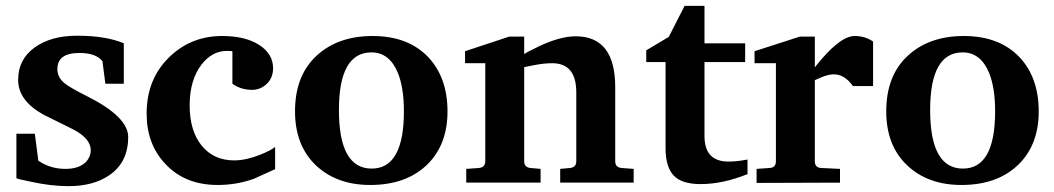

<svg xmlns="http://www.w3.org/2000/svg" viewBox="-20 -624 3602 656"><path d="M418 -156Q418 -69 353 -25Q299 12 214 12Q154 12 86 -3Q42 -12 36 -15V-167H99L111 -75Q151 -47 204 -47Q249 -47 273 -70Q290 -88 290 -111Q290 -149 234 -180Q182 -206 129 -232Q42 -280 42 -351Q42 -421 98 -461.5Q154 -502 243 -502Q342 -502 403 -476V-338H340L330 -415Q308 -443 251 -443Q176 -443 176 -388Q176 -360 200 -340Q218 -325 280 -294Q418 -224 418 -156Z M920 -46Q852 -15 847 -13Q788 8 724 8Q611 8 544 -65Q481 -132 481 -236Q481 -352 556 -426.5Q631 -501 739 -501Q818 -501 865.5 -470.5Q913 -440 913 -391Q913 -358 891.5 -337.5Q870 -317 841 -317Q803 -317 774 -338V-449Q766 -450 755 -450Q705 -450 669 -404Q628 -351 628 -264Q628 -177 669 -126.5Q710 -76 780 -76Q820 -76 868 -95Q906 -110 920 -122Z M1509 -243Q1509 -130 1440 -62Q1368 8 1245 8Q1130 8 1059 -59.5Q988 -127 988 -244Q988 -365 1061 -433Q1134 -501 1253 -501Q1374 -501 1443 -429Q1509 -359 1509 -243ZM1360 -244Q1360 -325 1339 -376Q1310 -445 1249 -445Q1138 -445 1138 -248Q1138 -48 1250 -48Q1360 -48 1360 -244Z M2145 0H1894V-47L1927 -50Q1949 -52 1949 -73V-308Q1949 -408 1867 -408Q1838 -408 1802.5 -401Q1767 -394 1770 -394Q1770 -394 1771 -395V-73Q1771 -52 1793 -50L1827 -47V0H1573V-47L1616 -50Q1638 -52 1638 -73V-408H1569V-449L1720 -499H1771V-439Q1776 -444 1822 -466Q1894 -500 1947 -500Q2082 -500 2082 -326V-73Q2082 -52 2104 -50L2145 -47Z M2534 -29Q2449 5 2374 5Q2309 5 2281.5 -24.5Q2254 -54 2254 -118V-412H2188V-452L2265 -498L2319 -604H2387V-476H2526V-412H2387V-159Q2387 -72 2469 -72Q2499 -72 2534 -79Z M2963 -330H2894Q2866 -370 2829 -370Q2810 -370 2785.5 -359.5Q2761 -349 2762 -349Q2762 -350 2764 -352V-73Q2764 -51 2786 -50L2850 -47V0L2565 1V-47L2609 -50Q2631 -51 2631 -73V-408H2558V-449L2713 -499H2764V-394Q2848 -501 2900 -501Q2936 -501 2963 -482Z M3529 -243Q3529 -130 3460 -62Q3388 8 3265 8Q3150 8 3079 -59.5Q3008 -127 3008 -244Q3008 -365 3081 -433Q3154 -501 3273 -501Q3394 -501 3463 -429Q3529 -359 3529 -243ZM3380 -244Q3380 -325 3359 -376Q3330 -445 3269 -445Q3158 -445 3158 -248Q3158 -48 3270 -48Q3380 -48 3380 -244Z"/></svg>

Font: Apparatus SIL
Style: Bold
Weight: 700
Version: Version 1.0